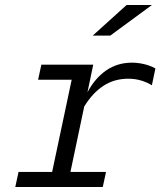

<svg xmlns="http://www.w3.org/2000/svg" viewBox="-20 -746 640 766"><path d="M41 0 54 -60H188L266 -428H132L145 -488H352L329 -378Q359 -434 403.5 -465Q448 -496 507 -496Q529 -496 553.5 -490.5Q578 -485 600 -473L586 -406Q567 -417 550.5 -422.5Q534 -428 519.5 -430Q505 -432 492 -432Q436 -432 392.5 -403.5Q349 -375 316 -321L261 -60H403L390 0ZM350 -604 485 -726H586L420 -604Z"/></svg>

Font: Red Hat Mono
Style: Italic
Weight: 300
Italic angle: -12°
Monospace: yes
Designer: Pentagram, MCKL
Foundry: Pentagram, MCKL
Version: Version 1.023